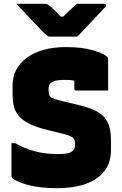

<svg xmlns="http://www.w3.org/2000/svg" viewBox="-20 -967 640 1007"><path d="M325 -720Q412 -720 468.5 -703Q525 -686 541 -670Q545 -666 546 -662.5Q547 -659 547 -652Q547 -627 547 -600Q547 -573 547 -546Q547 -519 547 -492Q506 -492 464 -492Q422 -492 380 -492Q374 -492 372 -495Q370 -498 370 -503Q370 -509 370 -517Q370 -525 370 -534Q370 -543 370 -552.5Q370 -562 370 -573L398 -536Q379 -543 362 -545.5Q345 -548 326 -548Q306 -548 289.5 -546.5Q273 -545 260.5 -540Q248 -535 241.5 -526Q235 -517 235 -503V-489Q235 -477 238.5 -468Q242 -459 254 -453Q266 -447 289 -441L389 -417Q440 -405 474 -389.5Q508 -374 527 -352Q546 -330 554 -300Q562 -270 562 -231V-180Q562 -114 527.5 -69.5Q493 -25 429 -2.5Q365 20 277 20Q222 20 174 12.5Q126 5 92 -8Q58 -21 44 -33Q42 -36 41 -38.5Q40 -41 40 -45Q40 -74 40 -102Q40 -130 40 -158.5Q40 -187 40 -216H60Q109 -188 162.5 -173.5Q216 -159 285 -159Q338 -159 355.5 -171.5Q373 -184 373 -199V-219Q373 -228 369 -236Q365 -244 353.5 -250.5Q342 -257 319 -263L227 -286Q168 -300 131.5 -319Q95 -338 76.5 -361.5Q58 -385 52 -412.5Q46 -440 46 -472V-519Q46 -564 65 -600.5Q84 -637 120.5 -664Q157 -691 208.5 -705.5Q260 -720 325 -720ZM385 -775Q367 -775 340.5 -775Q314 -775 287.5 -775Q261 -775 242 -775Q234 -775 229 -778.5Q224 -782 211 -794Q204 -801 187.5 -818.5Q171 -836 149.5 -858.5Q128 -881 106 -904.5Q84 -928 65 -947Q100 -947 138 -947Q176 -947 211 -947Q222 -947 227 -945Q232 -943 239 -938Q250 -929 268.5 -910.5Q287 -892 321 -857L270 -880Q287 -880 304.5 -880Q322 -880 340 -880L290 -857Q322 -891 343.5 -911Q365 -931 384 -947H525Q529 -947 531.5 -946Q534 -945 535 -943Q536 -941 536 -939Q536 -935 532.5 -931Q529 -927 517 -914Q505 -901 487.5 -882.5Q470 -864 450.5 -843.5Q431 -823 414 -804.5Q397 -786 385 -775Z"/></svg>

Font: Recursive Monospace Black
Style: Regular
Weight: 900
Version: Version 1.047